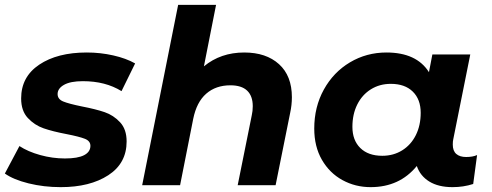

<svg xmlns="http://www.w3.org/2000/svg" viewBox="-35 -762 2025 790"><path d="M-15 -48 45 -161Q80 -138 130.5 -124Q181 -110 232 -110Q285 -110 311 -123.5Q337 -137 337 -162Q337 -182 314 -191Q291 -200 240 -210Q182 -221 144.5 -234Q107 -247 79.5 -276.5Q52 -306 52 -357Q52 -446 126.5 -496Q201 -546 322 -546Q378 -546 431 -534Q484 -522 521 -501L465 -387Q399 -428 306 -428Q255 -428 228.5 -413Q202 -398 202 -375Q202 -354 225 -344.5Q248 -335 302 -324Q359 -313 395.5 -300.5Q432 -288 459 -259Q486 -230 486 -180Q486 -90 410.5 -41Q335 8 215 8Q145 8 82.5 -7.5Q20 -23 -15 -48Z M1166 -362Q1166 -330 1159 -298L1099 0H943L1001 -288Q1005 -305 1005 -325Q1005 -367 982 -389Q959 -411 913 -411Q853 -411 813.5 -376.5Q774 -342 760 -273L706 0H550L698 -742H854L804 -489Q873 -546 970 -546Q1060 -546 1113 -498Q1166 -450 1166 -362Z M1928 -124 1912 -5Q1872 8 1827 8Q1769 8 1731.5 -15Q1694 -38 1680 -79Q1609 8 1490 8Q1427 8 1374 -21Q1321 -50 1289.5 -104.5Q1258 -159 1258 -233Q1258 -322 1297.5 -393.5Q1337 -465 1405 -505.5Q1473 -546 1555 -546Q1679 -546 1730 -465L1744 -538H1900L1830 -189Q1828 -181 1828 -167Q1828 -141 1842.5 -128.5Q1857 -116 1883 -116Q1910 -116 1928 -124ZM1696 -298Q1696 -353 1663.5 -385Q1631 -417 1573 -417Q1527 -417 1491 -394.5Q1455 -372 1435 -332Q1415 -292 1415 -240Q1415 -185 1447.5 -153Q1480 -121 1538 -121Q1584 -121 1620 -143.5Q1656 -166 1676 -206Q1696 -246 1696 -298Z"/></svg>

Font: Montserrat Alternates
Style: Bold Italic
Weight: 700
Italic angle: -11.3°
Designer: Julieta Ulanovsky
Foundry: Julieta Ulanovsky
Version: Version 7.200